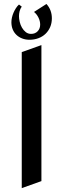

<svg xmlns="http://www.w3.org/2000/svg" viewBox="-20 -952 325 987"><path d="M192.9 -21 91.8 15.1V-684.1L192.9 -720.2ZM77.6 -928.7 91.8 -918Q84 -907.2 80.8 -894.3Q77.6 -881.3 77.6 -868.7Q77.6 -855.5 81.3 -839.6Q85 -823.7 92.8 -810.1Q100.6 -796.4 112.3 -787.1Q124 -777.8 139.6 -777.8Q160.6 -777.8 173.6 -791.3Q186.5 -804.7 186.5 -825.7Q186.5 -843.8 177.7 -861.6Q168.9 -879.4 154.8 -890.6L218.8 -931.6Q246.6 -900.9 246.6 -857.9Q246.6 -833 237.8 -812.7Q229 -792.5 213.6 -777.8Q198.2 -763.2 177 -755.4Q155.8 -747.6 131.3 -747.6Q111.3 -747.6 94.2 -754.2Q77.1 -760.7 64.7 -772.5Q52.2 -784.2 45.4 -800.8Q38.6 -817.4 38.6 -837.9Q38.6 -849.6 41.5 -862.3Q44.4 -875 49.6 -887Q54.7 -898.9 61.8 -909.9Q68.8 -920.9 77.6 -928.7Z"/></svg>

Font: Redressed
Style: Regular
Weight: 400
Designer: Astigmatic (AOETI)
Foundry: Astigmatic (AOETI)
Version: Version 1.001